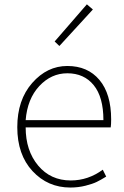

<svg xmlns="http://www.w3.org/2000/svg" viewBox="-20 -840 566 873"><path d="M299.8 12.7Q197.3 12.7 127.9 -62Q58.6 -136.7 58.6 -261.7Q58.6 -385.7 126.5 -462.9Q194.3 -540 286.1 -540Q378.9 -540 432.1 -476.6Q485.4 -413.1 485.4 -296.9Q485.4 -273.4 483.4 -260.7H96.7Q96.7 -155.3 153.3 -87.4Q210 -19.5 301.8 -19.5Q380.9 -19.5 447.3 -68.4L462.9 -37.1Q437.5 -21.5 419.4 -12.7Q401.4 -3.9 368.7 4.4Q335.9 12.7 299.8 12.7ZM96.7 -293.9H450.2Q450.2 -398.4 406.2 -452.6Q362.3 -506.8 286.1 -506.8Q212.9 -506.8 158.7 -448.7Q104.5 -390.6 96.7 -293.9ZM250 -630.9 228.5 -651.4 375 -820.3 402.3 -796.9Z"/></svg>

Font: Gen Shin Gothic ExtraLight
Style: Regular
Weight: 100
Designer: [Source Han Sans]
Ryoko NISHIZUKA  (kana & ideographs); Paul D. Hunt (Latin, Greek & Cyrillic); Wenlong ZHANG  (bopomofo
Version: Version 1.002.20150607